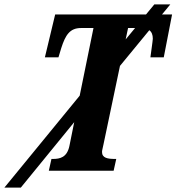

<svg xmlns="http://www.w3.org/2000/svg" viewBox="-133 -780 806 877"><path d="M184 -113C173 -61 141 -54 109 -54H102L90 0H386L398 -54H393C359 -54 333 -58 333 -86C333 -93 336 -102 340 -122L415 -479L549 -642C560 -634 565 -621 565 -603C565 -595 555 -528 554 -518H615L653 -714H607L645 -760H572L534 -714H119L72 -518H134L147 -561C166 -620 186 -652 237 -652H294L231 -343L-113 77H-38L206 -222ZM452 -652H484L441 -600Z"/></svg>

Font: Noto Serif Condensed Extra
Style: Italic
Weight: 800
Width: 3
Italic angle: -12°
Designer: Monotype Design Team
Foundry: Monotype Imaging Inc.
Version: Version 1.901